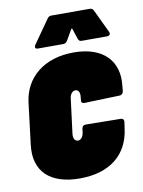

<svg xmlns="http://www.w3.org/2000/svg" viewBox="-81 -757 611 822"><g transform="rotate(-10 224.5 -346.0)"><path d="M119 -571H229C237 -571 243 -575 247 -582L273 -627C275 -631 277 -631 279 -627L294 -582C296 -575 301 -571 309 -571H419C431 -571 436 -579 431 -589L383 -690C379 -697 374 -700 366 -700H200C193 -700 186 -697 182 -690L111 -589C104 -578 107 -571 119 -571ZM200 8C330 8 411 -57 425 -170L429 -198C430 -207 425 -213 416 -213L263 -215C254 -215 248 -209 247 -200L245 -185C243 -166 232 -153 220 -153C206 -153 199 -166 201 -185L220 -335C222 -354 232 -367 246 -367C258 -367 266 -354 263 -335L262 -321C260 -312 266 -307 274 -307L428 -312C437 -312 444 -319 445 -328L447 -350C460 -456 396 -528 266 -528C136 -528 52 -456 39 -350L17 -170C3 -57 70 8 200 8Z"/></g></svg>

Font: Barlow Condensed Black
Style: Italic
Weight: 900
Width: 3
Italic angle: -7°
Designer: Jeremy Tribby
Foundry: Tribby Type
Version: Version 1.422;hotconv 1.0.109;makeotfexe 2.5.65596